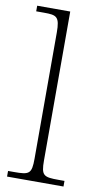

<svg xmlns="http://www.w3.org/2000/svg" viewBox="-87 -801 441 841"><g transform="rotate(10 133.5 -380.0)"><path d="M8 0H259V-25H233C166 -25 155 -30 155 -98V-760H8V-735H43C99 -735 113 -730 113 -659V-98C113 -30 102 -25 35 -25H8Z"/></g></svg>

Font: Noto Serif Lao ExtraLight
Style: Regular
Weight: 200
Designer: Monotype Design Team
Foundry: Monotype Imaging Inc.
Version: Version 2.003